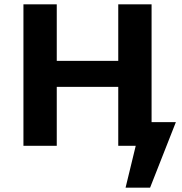

<svg xmlns="http://www.w3.org/2000/svg" viewBox="-20 -678 845 893"><path d="M652 0V-110H798L734 0ZM564 195 638 -110H798L678 195ZM530 0V-658H685V0ZM89 0V-658H244V0ZM134 -274V-395H624V-274Z"/></svg>

Font: Ysabeau Infant ExtraBold
Style: Regular
Weight: 800
Designer: Christian Thalmann (Catharsis Fonts)
Version: Version 2.001;gftools[0.9.30]; featfreeze: ss01,ss02,lnum